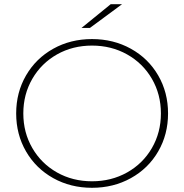

<svg xmlns="http://www.w3.org/2000/svg" viewBox="-20 -890 877 914"><path d="M57 -350Q57 -450 104 -531Q151 -612 233.5 -658Q316 -704 418 -704Q520 -704 603 -658Q686 -612 733 -531Q780 -450 780 -350Q780 -250 733 -169Q686 -88 603 -42Q520 4 418 4Q316 4 233.5 -42Q151 -88 104 -169Q57 -250 57 -350ZM746 -350Q746 -441 703 -515Q660 -589 585 -631Q510 -673 418 -673Q326 -673 251.5 -631Q177 -589 134 -515Q91 -441 91 -350Q91 -259 134 -185Q177 -111 251.5 -69Q326 -27 418 -27Q510 -27 585 -69Q660 -111 703 -185Q746 -259 746 -350ZM507 -870H561L408 -757H368Z"/></svg>

Font: Montserrat Alternates ExLight
Style: Regular
Weight: 275
Designer: Julieta Ulanovsky
Foundry: Julieta Ulanovsky
Version: Version 7.200